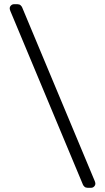

<svg xmlns="http://www.w3.org/2000/svg" viewBox="-20 -806 499 910"><path d="M26 -766Q26 -774 32 -780Q38 -786 46 -786H63Q72 -786 77.5 -781Q83 -776 85 -771L429 52Q432 60 432 64Q432 72 426 78Q420 84 412 84H395Q386 84 380.5 79Q375 74 373 69L29 -754Q26 -762 26 -766Z"/></svg>

Font: Rubik
Style: Regular
Weight: 300
Designer: Hubert & Fischer
Foundry: Hubert & Fischer
Version: Version 1.100